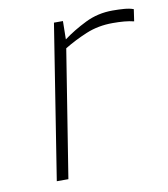

<svg xmlns="http://www.w3.org/2000/svg" viewBox="-67 -595 569 652"><g transform="rotate(-10 218.0 -269.0)"><path d="M77 0 161 -532H192L191 -469Q226 -495 269.5 -516.5Q313 -538 364 -538Q386 -538 404.5 -536.5Q423 -535 436 -530L430 -489Q414 -493 396 -494.5Q378 -496 357 -496Q307 -496 265 -478.5Q223 -461 187 -439L117 0Z"/></g></svg>

Font: Exo Thin ExtraLight
Style: Italic
Weight: 250
Italic angle: -9°
Version: Version 2.000